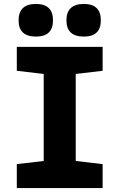

<svg xmlns="http://www.w3.org/2000/svg" viewBox="-20 -951 603 971"><path d="M65 0V-121L201 -137V-577L65 -593V-714H499V-593L363 -577V-137L499 -121V0ZM404 -766Q316 -766 316 -848Q316 -931 404 -931Q490 -931 490 -848Q490 -766 404 -766ZM162 -766Q74 -766 74 -848Q74 -931 162 -931Q248 -931 248 -848Q248 -766 162 -766Z"/></svg>

Font: Noto Sans Mono SemiCondensed Black
Style: Regular
Weight: 900
Width: 4
Designer: Monotype Design Team
Foundry: Monotype Imaging Inc.
Version: Version 2.014; ttfautohint (v1.8.4.7-5d5b)